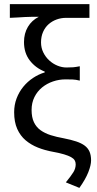

<svg xmlns="http://www.w3.org/2000/svg" viewBox="-20 -732 471 936"><path d="M367 184 301 157Q327 125 338 107Q349 89 349 69Q349 58 344 49.5Q339 41 326.5 34Q314 27 292.5 20.5Q271 14 238 8Q199 1 165 -12.5Q131 -26 105 -48Q79 -70 64 -103.5Q49 -137 49 -185Q49 -221 61 -252.5Q73 -284 93.5 -309Q114 -334 141 -352Q168 -370 198 -379V-383Q153 -401 125 -437.5Q97 -474 97 -527Q97 -569 116 -601Q135 -633 169 -650Q149 -650 133 -650Q117 -650 101.5 -649Q86 -648 68.5 -647Q51 -646 28 -645V-712H416V-645H302Q278 -645 256 -637Q234 -629 217 -614Q200 -599 190 -576.5Q180 -554 180 -525Q180 -499 191 -476.5Q202 -454 220 -437.5Q238 -421 260 -412Q282 -403 304 -403Q324 -403 336.5 -404Q349 -405 369 -409V-339Q349 -344 334 -344.5Q319 -345 299 -345Q268 -345 238.5 -335Q209 -325 185.5 -306Q162 -287 148 -259Q134 -231 134 -196Q134 -160 145.5 -136Q157 -112 178 -97Q199 -82 227.5 -73Q256 -64 290 -58Q326 -51 351.5 -42.5Q377 -34 393 -22Q409 -10 416.5 7.5Q424 25 424 50Q424 73 410.5 107.5Q397 142 367 184Z"/></svg>

Font: SourceSansPro
Style: Book
Weight: 400
Designer: Paul D. Hunt
Foundry: Adobe Systems Incorporated
Version: Version 2.021;PS 2.000;hotconv 1.0.86;makeotf.lib2.5.63406